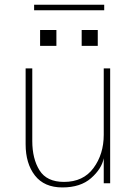

<svg xmlns="http://www.w3.org/2000/svg" viewBox="-20 -779 582 816"><path d="M88.9 -166V-488.3H117.2V-179.7Q117.2 -104.5 147.9 -55.2Q178.7 -5.9 252 -5.9Q334 -5.9 377.4 -64.9Q420.9 -124 420.9 -206.1V-488.3H448.2V0H420.9V-106.4Q412.1 -61.5 367.2 -22Q322.3 17.6 245.1 17.6Q168 17.6 128.4 -33.2Q88.9 -84 88.9 -166ZM150.4 -584V-651.4H219.7V-584ZM125 -735.4V-758.8H422.9V-735.4ZM327.1 -584V-651.4H395.5V-584Z"/></svg>

Font: Gothic A1 Thin
Style: Regular
Weight: 250
Designer: HanYang I&C Co.,Ltd.
Foundry: HanYang I&C Co.,Ltd.
Version: Version 2.50